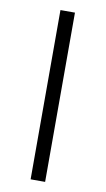

<svg xmlns="http://www.w3.org/2000/svg" viewBox="-82 -741 431 782"><g transform="rotate(10 133.5 -350.0)"><path d="M103 0H163V-700H103Z"/></g></svg>

Font: Fixel Text Light
Style: Regular
Weight: 300
Width: 4
Designer: AlfaBravo + MacPaw
Foundry: Kyrylo Tkachov, Marchela Mozhyna, Serhii Makarenko, Maria Weinstein, Zakhar Kryvoshyya
Version: Version 1.211